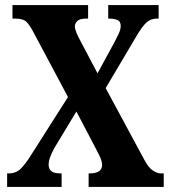

<svg xmlns="http://www.w3.org/2000/svg" viewBox="-20 -734 673 754"><path d="M8 0V-53H13Q43 -53 61.5 -71.5Q80 -90 100 -122L247 -353L111 -608Q97 -635 84 -648Q71 -661 40 -661H29V-714H326V-661H321Q293 -661 283.5 -651.5Q274 -642 274 -630Q274 -620 281 -603.5Q288 -587 296 -573L363 -446L431 -571Q438 -585 446 -601.5Q454 -618 454 -632Q454 -650 441 -655.5Q428 -661 408 -661H405V-714H603V-661H596Q572 -661 555 -645.5Q538 -630 514 -589L395 -388L547 -106Q563 -76 580 -64.5Q597 -53 612 -53H623V0H328V-53H331Q381 -53 381 -86Q381 -97 376 -110Q371 -123 354 -155L280 -296L193 -152Q185 -137 178 -120Q171 -103 171 -87Q171 -71 181.5 -62Q192 -53 218 -53H222V0Z"/></svg>

Font: Noto Serif Myanmar ExtraCondensed ExtraBold
Style: Regular
Weight: 800
Width: 2
Designer: Ben Mitchell and the Monotype Design Team
Foundry: Monotype Imaging Inc.
Version: Version 2.106; ttfautohint (v1.8.4.7-5d5b)